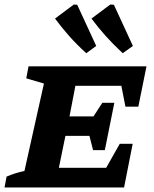

<svg xmlns="http://www.w3.org/2000/svg" viewBox="-37 -828 682 848"><path d="M-17 0 -8 -48Q11 -56 31 -62.5Q51 -69 71 -73L157 -459L79 -482L89 -535H610L574 -357H517L499 -449H296L270 -314H376L415 -374H468L426 -165H374L358 -228H252L223 -87H432L492 -193H549L511 0ZM344 -593Q301 -632 268 -669.5Q235 -707 206 -746L289 -808L304 -807L388 -625ZM505 -593Q462 -633 429 -670Q396 -707 367 -746L450 -808L466 -807L550 -625Z"/></svg>

Font: Piazzolla SC
Style: Bold Italic
Weight: 700
Italic angle: -11.3°
Designer: Juan Pablo del Peral
Foundry: Huerta Tipografica
Version: Version 1.330